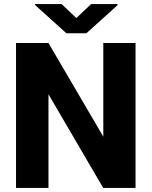

<svg xmlns="http://www.w3.org/2000/svg" viewBox="-20 -922 744 942"><path d="M645 -710.9V0H486.3L217.8 -459.5V0H58.6V-710.9H217.8L486.8 -251.5V-710.9ZM282.2 -901.9 354.5 -833.5 426.8 -901.9H556.6V-896.5L403.8 -758.8H305.7L151.9 -897.5V-901.9Z"/></svg>

Font: Vazirmatn UI FD ExtraBold
Style: Regular
Weight: 800
Designer: Saber Rastikerdar
Foundry: Saber Rastikerdar
Version: Version 33.003